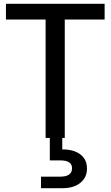

<svg xmlns="http://www.w3.org/2000/svg" viewBox="-20 -720 577 1002"><path d="M218 0V-618H11V-700H526V-618H318V0ZM194 262V202H293Q325 202 340.5 191Q356 180 356 158Q356 137 340.5 127Q325 117 293 117H240V-5H305V60Q341 59 370.5 70Q400 81 417 103.5Q434 126 434 160Q434 192 417.5 215Q401 238 373 250Q345 262 310 262Z"/></svg>

Font: DM Sans 36pt Medium
Style: Regular
Weight: 500
Designer: Colophon Foundry, Jonny Pinhorn
Foundry: Colophon Foundry
Version: Version 4.004;gftools[0.9.30]